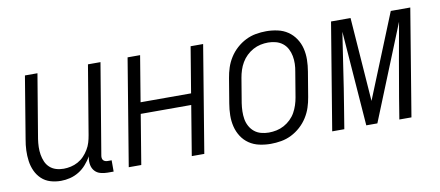

<svg xmlns="http://www.w3.org/2000/svg" viewBox="-55 -721 2109 921"><g transform="rotate(-10 1000.0 -260.0)"><path d="M179 8Q152 8 127.5 0.5Q103 -7 85 -24Q67 -41 56.5 -64Q46 -87 42.5 -112.5Q39 -138 40 -164.5Q41 -191 46 -218L96 -520H157L105 -209Q102 -189 101.5 -170Q101 -151 104 -133Q107 -115 114 -98.5Q121 -82 134 -70Q147 -58 164.5 -52.5Q182 -47 202 -47Q219 -47 237 -51Q255 -55 271.5 -64Q288 -73 301 -86.5Q314 -100 324 -116.5Q334 -133 339 -150Q344 -167 347 -185L403 -520H464L390 -77Q389 -71 390 -65Q391 -59 394.5 -55Q398 -51 403.5 -49Q409 -47 415 -47H435V8H406Q388 8 371.5 3.5Q355 -1 344 -13Q333 -25 329.5 -42Q326 -59 329 -77L331 -85Q319 -65 303 -46.5Q287 -28 266.5 -15.5Q246 -3 223.5 2.5Q201 8 179 8Z M510 0 596 -520H657L620 -297H866L903 -520H964L878 0H817L857 -242H611L571 0Z M1201 8Q1173 8 1145.5 2Q1118 -4 1096 -19Q1074 -34 1059.5 -56.5Q1045 -79 1038.5 -105.5Q1032 -132 1032.5 -160.5Q1033 -189 1038 -218L1058 -338Q1062 -363 1070 -387.5Q1078 -412 1092.5 -435Q1107 -458 1127.5 -476.5Q1148 -495 1172 -507Q1196 -519 1221.5 -523.5Q1247 -528 1272 -528Q1300 -528 1327.5 -522Q1355 -516 1377 -501Q1399 -486 1414 -463.5Q1429 -441 1435.5 -414.5Q1442 -388 1441.5 -359.5Q1441 -331 1436 -302L1416 -182Q1412 -157 1404 -132.5Q1396 -108 1381.5 -85Q1367 -62 1346.5 -43.5Q1326 -25 1302 -13Q1278 -1 1252 3.5Q1226 8 1201 8ZM1201 -47Q1220 -47 1239 -51Q1258 -55 1275.5 -64.5Q1293 -74 1307.5 -88Q1322 -102 1331.5 -119Q1341 -136 1347 -154.5Q1353 -173 1356 -191L1376 -311Q1380 -331 1380.5 -350.5Q1381 -370 1377.5 -388.5Q1374 -407 1365.5 -423.5Q1357 -440 1342.5 -451.5Q1328 -463 1309.5 -468Q1291 -473 1272 -473Q1253 -473 1234.5 -469Q1216 -465 1198.5 -455.5Q1181 -446 1166.5 -432Q1152 -418 1142 -401Q1132 -384 1126 -365.5Q1120 -347 1117 -329L1097 -209Q1094 -189 1093.5 -169.5Q1093 -150 1096 -131.5Q1099 -113 1108 -96.5Q1117 -80 1131 -68.5Q1145 -57 1163.5 -52Q1182 -47 1201 -47Z M1501 0 1587 -520H1682L1712 -111L1878 -520H1973L1887 0H1828L1845 -104Q1860 -194 1876 -283.5Q1892 -373 1908 -462L1721 0H1667L1632 -462Q1618 -373 1605 -283.5Q1592 -194 1577 -104L1560 0Z"/></g></svg>

Font: Iosevka Light
Style: Italic
Weight: 300
Italic angle: -9°
Monospace: yes
Designer: Belleve Invis
Foundry: Belleve Invis
Version: Version 32.5.0; ttfautohint (v1.8.4)